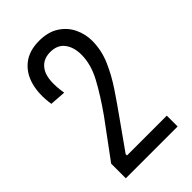

<svg xmlns="http://www.w3.org/2000/svg" viewBox="-208 -744 815 815"><g transform="rotate(-45 199.5 -336.5)"><path d="M42 0V-88L163 -252Q216 -327 248 -387Q280 -447 280 -504Q280 -549 258.5 -577.5Q237 -606 194 -606Q145 -606 122.5 -566.5Q100 -527 114 -442L42 -447Q32 -511 45.5 -562Q59 -613 96.5 -643Q134 -673 194 -673Q248 -673 283.5 -650Q319 -627 336.5 -590.5Q354 -554 354 -514Q354 -458 331.5 -405.5Q309 -353 274.5 -301.5Q240 -250 202 -197L114 -73V-65H353V0Z"/></g></svg>

Font: Bricolage Grotesque 12pt Condensed Light
Style: Regular
Weight: 300
Width: 3
Designer: Mathieu Triay
Foundry: Atelier Triay
Version: Version 1.001; ttfautohint (v1.8.4.7-5d5b);gftools[0.9.33.de